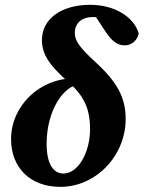

<svg xmlns="http://www.w3.org/2000/svg" viewBox="-20 -746 585 782"><path d="M226.3 15.1C369.9 15.1 491.8 -110.7 491.8 -261.6C491.8 -347.6 458.4 -410.7 370.4 -491.6C302.1 -554.3 284.7 -580.3 284.7 -612C284.7 -650.4 311.4 -676.5 358.6 -676.5C384.7 -676.5 399.8 -672.6 427.5 -650.5L413.9 -698.7L353.9 -702.1L410.7 -615.8C434.9 -579.7 457.6 -561.2 487.9 -561.2C515.1 -561.2 539.1 -580.2 545 -610.3C525.7 -675.6 448.8 -726.4 347.3 -726.4C227.9 -726.4 150.8 -667.4 150.8 -583.4C150.8 -526.4 178.8 -481.9 258.6 -411.7C321.7 -356.4 346.8 -302.4 346.8 -221.2C346.8 -123 297.3 -39.2 238.5 -39.2C195.5 -39.2 169.9 -81 169.9 -160.4C169.9 -296.3 240 -403 311.6 -403L279.1 -434.6V-426.5C142.3 -426.5 25.1 -315.4 25.1 -179.6C25.1 -63.8 102 15.1 226.3 15.1Z"/></svg>

Font: Source Serif 4 Variable
Style: Italic
Weight: 400
Italic angle: -12°
Designer: Frank Grießhammer
Foundry: Adobe Systems Incorporated
Version: Version 4.004;hotconv 1.0.116;makeotfexe 2.5.65601